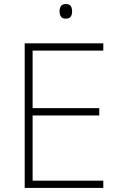

<svg xmlns="http://www.w3.org/2000/svg" viewBox="-20 -928 591 948"><path d="M490 0H102V-714H490V-678H141V-394H470V-358H141V-36H490ZM304 -908Q323 -908 329.5 -898Q336 -888 336 -872Q336 -856 329.5 -846Q323 -836 304 -836Q288 -836 281 -846Q274 -856 274 -872Q274 -888 281 -898Q288 -908 304 -908Z"/></svg>

Font: Noto Sans Gujarati ExtraLight
Style: Regular
Weight: 200
Designer: Jelle Bosma - Monotype Design Team, Universal Thirst
Foundry: Monotype Imaging Inc.
Version: Version 2.106; ttfautohint (v1.8.4.7-5d5b)